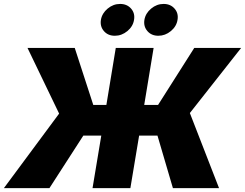

<svg xmlns="http://www.w3.org/2000/svg" viewBox="-43 -976 1271 996"><path d="M753.9 -727.5 705.1 -431.6H776.9L964.8 -727.5H1208L941.9 -389.6L1093.3 0H854L773.9 -272.5H678.7L633.3 0H437L482.4 -272.5H389.2L213.4 0H-22.9L263.7 -386.7L99.6 -727.5H344.7L440.9 -431.6H508.8L557.6 -727.5ZM552.7 -790.5Q517.1 -790.5 496.1 -814.7Q475.1 -838.9 480.5 -873Q486.3 -907.2 515.4 -931.4Q544.4 -955.6 580.1 -955.6Q615.7 -955.6 637 -931.4Q658.2 -907.2 652.3 -873Q647 -838.9 617.7 -814.7Q588.4 -790.5 552.7 -790.5ZM778.3 -790.5Q742.7 -790.5 721.7 -814.7Q700.7 -838.9 706.1 -873Q711.9 -907.2 741 -931.4Q770 -955.6 805.7 -955.6Q841.3 -955.6 862.5 -931.4Q883.8 -907.2 877.9 -873Q872.6 -838.9 843.3 -814.7Q814 -790.5 778.3 -790.5Z"/></svg>

Font: Inter Black
Style: Italic
Weight: 900
Italic angle: -9.39999°
Designer: Rasmus Andersson
Foundry: rsms
Version: Version 4.000;git-a52131595